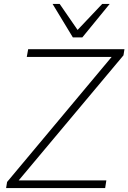

<svg xmlns="http://www.w3.org/2000/svg" viewBox="-20 -955 652 975"><path d="M11 0 16 -31 547 -666H116L123 -705H612L607 -674L75 -39H520L514 0ZM350 -765 247 -935H283L374 -803L499 -935H537L398 -765Z"/></svg>

Font: Nunito Sans ExtraLight
Style: Italic
Weight: 200
Italic angle: -9°
Designer: Vernon Adams
Foundry: Vernon Adams
Version: Version 3.006; ttfautohint (v1.8.3)